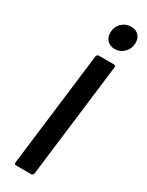

<svg xmlns="http://www.w3.org/2000/svg" viewBox="-236 -948 754 985"><g transform="rotate(30 140.5 -456.0)"><path d="M54 -12 137 -688Q138 -693 141.5 -696.5Q145 -700 150 -700H240Q245 -700 248 -696.5Q251 -693 250 -688L167 -12Q166 -7 162.5 -3.5Q159 0 154 0H64Q59 0 56 -3.5Q53 -7 54 -12ZM142 -831Q142 -866 165 -889Q188 -912 221 -912Q248 -912 264.5 -895.5Q281 -879 281 -852Q281 -817 258 -793.5Q235 -770 204 -770Q176 -770 159 -787Q142 -804 142 -831Z"/></g></svg>

Font: Barlow SemiBold
Style: Italic
Weight: 600
Italic angle: -7°
Designer: Jeremy Tribby
Foundry: Tribby Type
Version: Version 1.408